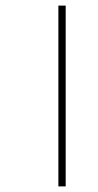

<svg xmlns="http://www.w3.org/2000/svg" viewBox="-20 -615 348 684"><path d="M188 49V-595H214V49Z"/></svg>

Font: Noto Sans Tamil Thin
Style: Regular
Weight: 100
Designer: Jelle Bosma - Monotype Design Team
Foundry: Monotype Imaging Inc.
Version: Version 2.004; ttfautohint (v1.8.4.7-5d5b)